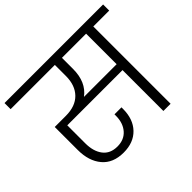

<svg xmlns="http://www.w3.org/2000/svg" viewBox="-194 -968 1205 1205"><g transform="rotate(-45 408.5 -365.5)"><path d="M426.8 -587.9Q426.8 -471.2 351.1 -415H641.1V-686H426.8ZM-28.8 -686V-740.2H846.2V-686H705.1V0H641.1V-362.8H150.9V-203.1Q150.9 -131.8 183.6 -88.9Q216.3 -45.9 279.8 -45.9Q339.8 -45.9 374.5 -85.7Q409.2 -125.5 409.2 -190.9V-202.1H471.2V-188Q471.2 -97.7 420.2 -44.4Q369.1 8.8 280.8 8.8Q187 8.8 137.5 -50Q87.9 -108.9 87.9 -207V-411.1H186Q272 -411.1 317.9 -458.3Q363.8 -505.4 363.8 -587.9V-686Z"/></g></svg>

Font: SVN-Poppins Light
Style: Regular
Weight: 300
Designer: Ninad Kale (Devanagari), Jonny Pinhorn (Latin)
Foundry: Indian Type Foundry
Version: Version 3.002 2017